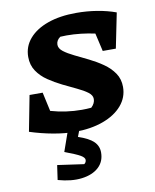

<svg xmlns="http://www.w3.org/2000/svg" viewBox="-86 -609 733 908"><g transform="rotate(-10 280.0 -155.0)"><path d="M435 -344 415 -431Q383 -438 348.5 -442Q314 -446 279 -446Q263 -446 249 -445Q229 -431 229 -410Q229 -392 248.5 -377Q268 -362 299 -347Q330 -332 364.5 -315Q399 -298 430 -276.5Q461 -255 480.5 -226.5Q500 -198 500 -160Q500 -110 467 -71.5Q434 -33 375 -11.5Q316 10 239 10Q192 10 136.5 0Q81 -10 25 -28L58 -199H121L141 -108Q214 -87 290 -87Q313 -87 335 -89Q354 -107 354 -128Q354 -146 334.5 -160.5Q315 -175 284 -189.5Q253 -204 218.5 -221Q184 -238 153 -259Q122 -280 102.5 -309Q83 -338 83 -377Q83 -427 115.5 -464.5Q148 -502 206 -522.5Q264 -543 342 -543Q394 -543 442.5 -535Q491 -527 532 -512L498 -344ZM212 -16H269L249 36Q300 53 322 74.5Q344 96 344 127Q344 171 314.5 198Q285 225 234 231.5Q183 238 119 220L129 150L256 168Q266 161 266 149Q266 138 247.5 127Q229 116 173 95Z"/></g></svg>

Font: Piazzolla SC
Style: Bold Italic
Weight: 700
Italic angle: -11.3°
Designer: Juan Pablo del Peral
Foundry: Huerta Tipografica
Version: Version 1.330